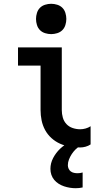

<svg xmlns="http://www.w3.org/2000/svg" viewBox="-20 -770 540 1013"><path d="M403 8Q376 8 348.5 3.5Q321 -1 296.5 -12Q272 -23 251.5 -41.5Q231 -60 218 -84Q205 -108 199.5 -135Q194 -162 194 -189V-424H75V-520H306V-189Q306 -169 311.5 -149.5Q317 -130 330.5 -115.5Q344 -101 363.5 -94.5Q383 -88 403 -88Q417 -88 431.5 -92Q446 -96 458 -104V-8Q446 0 431.5 4Q417 8 403 8ZM250 -590Q234 -590 218 -595Q202 -600 191 -611Q180 -622 175 -638Q170 -654 170 -670Q170 -686 175 -702Q180 -718 191 -729Q202 -740 218 -745Q234 -750 250 -750Q266 -750 282 -745Q298 -740 309 -729Q320 -718 325 -702Q330 -686 330 -670Q330 -654 325 -638Q320 -622 309 -611Q298 -600 282 -595Q266 -590 250 -590ZM379 223Q364 223 348.5 220.5Q333 218 318 213Q303 208 289.5 199.5Q276 191 266 179Q256 167 251 152Q246 137 246 121Q246 91 260.5 63.5Q275 36 297 15Q319 -6 346.5 -20Q374 -34 403 -41V0Q389 8 378 19Q367 30 358.5 43Q350 56 344 71Q338 86 338 102Q338 111 342 120Q346 129 353.5 134.5Q361 140 370.5 142Q380 144 389 144Q396 144 402.5 143Q409 142 416 140V219Q407 221 398 222Q389 223 379 223Z"/></svg>

Font: Moesevka
Style: Bold
Weight: 700
Monospace: yes
Designer: Belleve Invis
Foundry: Belleve Invis
Version: Version 32.5.0; ttfautohint (v1.8.4)